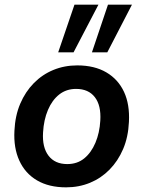

<svg xmlns="http://www.w3.org/2000/svg" viewBox="-20 -795 616 825"><path d="M264 10Q190 10 139 -20Q88 -50 63 -105Q38 -160 42 -233Q45 -298 67 -349.5Q89 -401 125.5 -438Q162 -475 209.5 -494.5Q257 -514 312 -514Q386 -514 437 -484Q488 -454 513 -400Q538 -346 534 -271Q531 -206 509 -154.5Q487 -103 450.5 -66Q414 -29 366.5 -9.5Q319 10 264 10ZM269 -90Q312 -90 342 -114.5Q372 -139 390 -181.5Q408 -224 411 -277Q415 -342 387.5 -377.5Q360 -413 307 -413Q265 -413 234.5 -389Q204 -365 186 -322.5Q168 -280 165 -226Q161 -162 188.5 -126Q216 -90 269 -90ZM375 -570 444 -775H547L441 -570ZM230 -570 300 -775H403L296 -570Z"/></svg>

Font: Nunitoga
Style: Bold Italic
Weight: 700
Italic angle: -9°
Designer: Vernon Adams
Foundry: Vernon Adams
Version: Version 1.0